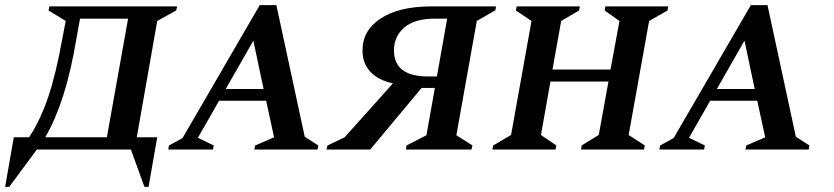

<svg xmlns="http://www.w3.org/2000/svg" viewBox="-66 -585 3261 751"><path d="M78 0 -30 146H-46L-12 -48H48Q93 -117 123.5 -208.5Q154 -300 178 -435L191 -503L124 -544L127 -560H627L623 -544L549 -503L469 -48H549L515 146H499L446 0ZM233 -434Q211 -304 181 -210.5Q151 -117 111 -48H352L435 -512H247Z M592 0 595 -16 648 -45 950 -565H1015L1126 -50L1179 -16L1176 0H929L932 -16L1006 -48L975 -191H791L708 -46L770 -16L767 0ZM817 -237H965L925 -426Z M1382 0H1211L1215 -16L1282 -48L1471 -259Q1414 -271 1383 -304Q1352 -337 1352 -386Q1351 -465 1422.5 -512.5Q1494 -560 1622 -560H1874L1872 -545L1799 -503L1719 -56L1782 -16L1778 0H1522L1524 -16L1602 -56L1635 -241H1583ZM1608 -286H1643L1683 -512H1633Q1556 -512 1515.5 -477.5Q1475 -443 1475 -388Q1475 -286 1608 -286Z M1860 0 1863 -16 1933 -57 2013 -503 1952 -544 1955 -560H2202L2199 -544L2129 -503L2095 -313H2322L2357 -503L2299 -544L2302 -560H2548L2545 -544L2473 -503L2393 -57L2456 -16L2453 0H2207L2209 -16L2276 -57L2314 -266H2087L2050 -57L2110 -16L2107 0Z M2513 0 2516 -16 2569 -45 2871 -565H2936L3047 -50L3100 -16L3097 0H2850L2853 -16L2927 -48L2896 -191H2712L2629 -46L2691 -16L2688 0ZM2738 -237H2886L2846 -426Z"/></svg>

Font: Spectral SC SemiBold
Style: Italic
Weight: 600
Italic angle: -10°
Designer: Jean-Baptiste Levee
Foundry: Production Type
Version: Version 2.001